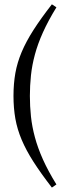

<svg xmlns="http://www.w3.org/2000/svg" viewBox="-20 -733 312 890"><path d="M118.5 -288.5Q118.5 -240.5 123.5 -193.2Q128.5 -146 141.8 -96.8Q155 -47.5 179.2 6.5Q203.5 60.5 241.5 122L220.5 136.5Q169.5 70.5 135.2 17Q101 -36.5 80.5 -85Q60 -133.5 51.2 -182.8Q42.5 -232 42.5 -288.5Q42.5 -345 51.2 -394.2Q60 -443.5 80.5 -492Q101 -540.5 135.2 -594Q169.5 -647.5 220.5 -713L241.5 -699Q203.5 -637 179.2 -583.2Q155 -529.5 141.8 -480.2Q128.5 -431 123.5 -383.5Q118.5 -336 118.5 -288.5Z"/></svg>

Font: Newsreader 24pt
Style: Regular
Weight: 400
Designer: Hugues Gentile
Foundry: Production Type
Version: Version 1.003